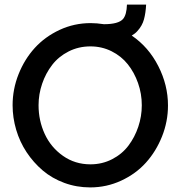

<svg xmlns="http://www.w3.org/2000/svg" viewBox="-20 -816 792 841"><path d="M557.1 -660.2Q630.9 -609.9 673.3 -526.6Q715.8 -443.4 715.8 -354Q715.8 -283.7 689.7 -218.3Q663.6 -152.8 619.1 -103.5Q574.7 -54.2 510.7 -24.7Q446.8 4.9 375 4.9Q315.4 4.9 261.7 -14.9Q208 -34.7 167.2 -69.3Q126.5 -104 96.4 -149.4Q66.4 -194.8 50.8 -247.8Q35.2 -300.8 35.2 -355Q35.2 -425.3 61.3 -491Q87.4 -556.6 132.3 -606Q177.2 -655.3 241.2 -685.1Q305.2 -714.8 377 -714.8Q403.3 -714.8 435.1 -710Q499 -710 519 -732.9Q534.7 -751.5 536.1 -795.9H620.1Q618.2 -759.3 610.6 -731.2Q603 -703.1 582 -680.2Q572.8 -669.4 557.1 -660.2ZM376 -96.2Q427.7 -96.2 471.2 -118.7Q514.6 -141.1 542.5 -178Q570.3 -214.8 585.7 -260.7Q601.1 -306.6 601.1 -355Q601.1 -405.3 584.7 -451.9Q568.4 -498.5 539.8 -534.4Q511.2 -570.3 468.5 -591.6Q425.8 -612.8 376 -612.8Q324.2 -612.8 280.5 -590.6Q236.8 -568.4 208.5 -531.7Q180.2 -495.1 164.6 -449.2Q148.9 -403.3 148.9 -355Q148.9 -287.6 176 -229Q203.1 -170.4 255.9 -133.3Q308.6 -96.2 376 -96.2Z"/></svg>

Font: Rawline SemiBold
Style: Regular
Weight: 600
Designer: Matt McInerney, Pablo Impallari, Rodrigo Fuenzalida
Foundry: Matt McInerney, Pablo Impallari, Rodrigo Fuenzalida
Version: Version 4.020;PS 004.020;hotconv 1.0.88;makeotf.lib2.5.64775